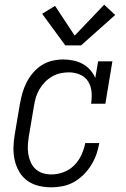

<svg xmlns="http://www.w3.org/2000/svg" viewBox="-20 -792 540 820"><path d="M200 8Q171 8 144.5 1.5Q118 -5 97 -20Q76 -35 62.5 -58Q49 -81 43 -107Q37 -133 37.5 -161.5Q38 -190 43 -218L65 -348Q69 -371 75.5 -394Q82 -417 93 -439Q104 -461 120.5 -480.5Q137 -500 158 -513.5Q179 -527 203 -532.5Q227 -538 250 -538Q272 -538 293.5 -533.5Q315 -529 333 -519Q351 -509 365 -493.5Q379 -478 387 -459L399 -530H460L430 -349H369Q373 -374 371 -399Q369 -424 356.5 -444Q344 -464 321.5 -473.5Q299 -483 274 -483Q256 -483 237.5 -479Q219 -475 202 -465Q185 -455 171.5 -441Q158 -427 148 -410Q138 -393 133 -375Q128 -357 125 -339L103 -209Q100 -190 99 -171Q98 -152 101 -133.5Q104 -115 111.5 -98.5Q119 -82 132 -70Q145 -58 162.5 -52.5Q180 -47 200 -47Q225 -47 251 -56.5Q277 -66 296.5 -85.5Q316 -105 327.5 -130Q339 -155 344 -181H404Q400 -156 391.5 -132.5Q383 -109 369.5 -87Q356 -65 337 -46Q318 -27 295.5 -14.5Q273 -2 248.5 3Q224 8 200 8ZM259 -598 160 -733 215 -767 299 -640 425 -772 472 -728 326 -598Z"/></svg>

Font: Iosevka Slab Light Oblique
Style: Regular
Weight: 300
Italic angle: -9°
Monospace: yes
Designer: Belleve Invis
Foundry: Belleve Invis
Version: Version 11.1.1; ttfautohint (v1.8.3)